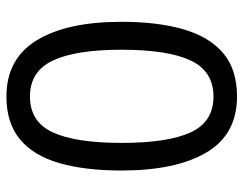

<svg xmlns="http://www.w3.org/2000/svg" viewBox="-102 -664 775 612"><g transform="rotate(-90 286.0 -357.5)"><path d="M523 -358Q523 -243 499 -160.5Q475 -78 423 -34Q371 10 285 10Q164 10 106.5 -87.5Q49 -185 49 -358Q49 -474 72.5 -556Q96 -638 148 -681.5Q200 -725 285 -725Q405 -725 464 -628.5Q523 -532 523 -358ZM137 -358Q137 -211 170.5 -138Q204 -65 285 -65Q365 -65 399.5 -137.5Q434 -210 434 -358Q434 -504 399.5 -577Q365 -650 285 -650Q204 -650 170.5 -577Q137 -504 137 -358Z"/></g></svg>

Font: Noto Sans Lisu
Style: Regular
Weight: 400
Designer: Monotype Design Team. David Williams.
Foundry: Monotype Imaging Inc.
Version: Version 2.102